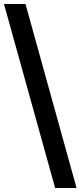

<svg xmlns="http://www.w3.org/2000/svg" viewBox="-20 -828 406 968"><path d="M258 120 0 -808H108.5L366 120Z"/></svg>

Font: Encode Sans Semi Expanded Medium
Style: Regular
Weight: 500
Width: 6
Designer: Multiple Designers
Foundry: Impallari Type
Version: Version 2.000